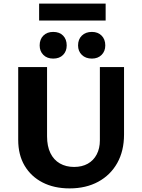

<svg xmlns="http://www.w3.org/2000/svg" viewBox="-20 -1030 785 1065"><path d="M366 15Q280 15 216 -18Q152 -51 116.5 -111Q81 -171 81 -254V-658H241V-274Q241 -219 259.5 -181Q278 -143 312 -123.5Q346 -104 391 -104Q435 -104 467 -122Q499 -140 516.5 -173.5Q534 -207 534 -251V-658H668V-284Q668 -193 630.5 -126Q593 -59 525 -22Q457 15 366 15ZM275 -705Q241 -705 220.5 -725.5Q200 -746 200 -778Q200 -812 220.5 -832.5Q241 -853 275 -853Q310 -853 330 -832.5Q350 -812 350 -778Q350 -746 330 -725.5Q310 -705 275 -705ZM490 -705Q455 -705 434 -725.5Q413 -746 413 -778Q413 -812 434 -832.5Q455 -853 490 -853Q523 -853 543.5 -832.5Q564 -812 564 -778Q564 -746 543.5 -725.5Q523 -705 490 -705ZM197 -916V-1010H566V-916Z"/></svg>

Font: Ysabeau Infant ExtraBold
Style: Regular
Weight: 800
Designer: Christian Thalmann (Catharsis Fonts)
Version: Version 2.001;gftools[0.9.30]; featfreeze: ss01,ss02,lnum